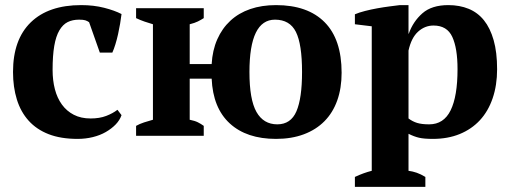

<svg xmlns="http://www.w3.org/2000/svg" viewBox="-20 -532 1998 752"><path d="M31 0ZM456 -81Q449 -61 433 -44.5Q417 -28 394.5 -15Q372 -2 343.5 5Q315 12 284 12Q218 12 170.5 -6.5Q123 -25 92 -59.5Q61 -94 46 -142.5Q31 -191 31 -250Q31 -377 100.5 -444.5Q170 -512 298 -512Q347 -512 388 -501.5Q429 -491 456 -477Q454 -460 450.5 -439.5Q447 -419 442.5 -398.5Q438 -378 432 -358.5Q426 -339 420 -326H371L329 -445Q322 -450 314 -452.5Q306 -455 290 -455Q264 -455 245 -445.5Q226 -436 212.5 -413Q199 -390 192.5 -352Q186 -314 186 -258Q186 -217 195 -182.5Q204 -148 222.5 -122.5Q241 -97 269 -82.5Q297 -68 335 -68Q370 -68 396 -78Q422 -88 440 -102Z M778 0H513V-39Q527 -47 544 -52.5Q561 -58 579 -63V-437Q562 -442 546 -447.5Q530 -453 513 -461V-500H778V-461Q767 -454 755 -448Q743 -442 723 -437V-281H809Q812 -335 831 -378Q850 -421 882.5 -451Q915 -481 960 -496.5Q1005 -512 1061 -512Q1185 -512 1251.5 -445Q1318 -378 1318 -247Q1318 -187 1301 -139Q1284 -91 1251 -57.5Q1218 -24 1170 -6Q1122 12 1061 12Q946 12 880 -48.5Q814 -109 809 -224H723V-63Q743 -59 755 -53Q767 -47 778 -39ZM957 -250Q957 -142 984.5 -93.5Q1012 -45 1066 -45Q1119 -45 1141 -96Q1163 -147 1163 -250Q1163 -359 1139 -407Q1115 -455 1057 -455Q957 -455 957 -250Z M1370 0ZM1646 200H1370V161Q1404 145 1436 137V-429L1370 -437V-476Q1386 -483 1409.5 -489Q1433 -495 1458 -499.5Q1483 -504 1506.5 -507Q1530 -510 1546 -512H1580V-400H1581Q1598 -448 1634.5 -480Q1671 -512 1736 -512Q1780 -512 1815.5 -497.5Q1851 -483 1875.5 -452.5Q1900 -422 1913.5 -374.5Q1927 -327 1927 -261Q1927 -198 1909.5 -147Q1892 -96 1859.5 -61Q1827 -26 1780.5 -7Q1734 12 1675 12Q1641 12 1621.5 7.5Q1602 3 1580 -8V137Q1596 139 1612 144.5Q1628 150 1646 161ZM1678 -432Q1644 -432 1617.5 -408Q1591 -384 1580 -334V-68Q1596 -56 1614 -50.5Q1632 -45 1661 -45Q1718 -45 1745 -100Q1772 -155 1772 -261Q1772 -343 1751.5 -387.5Q1731 -432 1678 -432Z"/></svg>

Font: PT Serif
Style: Bold
Weight: 700
Designer: A.Korolkova, O.Umpeleva, V.Yefimov
Foundry: ParaType Ltd
Version: Version 1.000W OFL; ttfautohint (v1.6)